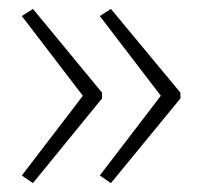

<svg xmlns="http://www.w3.org/2000/svg" viewBox="-20 -492 453 431"><path d="M385 -271V-284L229 -472L204 -456L341 -277L204 -98L229 -81ZM209 -271V-284L54 -472L29 -456L166 -277L29 -98L54 -81Z"/></svg>

Font: Noto Sans Myanmar ExtraLight
Style: Regular
Weight: 200
Designer: Monotype Design Team
Foundry: Monotype Imaging Inc.
Version: Version 2.107